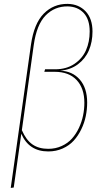

<svg xmlns="http://www.w3.org/2000/svg" viewBox="-20 -755 515 969"><path d="M34.2 193.4 136.2 -528.8Q151.4 -636.2 200.9 -686.3Q250.5 -736.3 321.8 -735.4Q377.4 -734.4 412.1 -697.8Q446.8 -661.1 446.8 -595.7Q446.8 -543.5 428.7 -501Q410.6 -458.5 373 -430.4Q335.4 -402.3 283.2 -398.4Q345.7 -396 382.8 -353.3Q419.9 -310.5 419.9 -237.3Q419.9 -202.6 412.8 -168.5Q405.8 -134.3 390.1 -102.1Q374.5 -69.8 352.1 -45.2Q329.6 -20.5 296.4 -5.6Q263.2 9.3 223.6 9.3Q126 9.3 87.4 -80.1L49.3 191.4ZM223.6 -3.9Q260.3 -3.9 291.3 -18.1Q322.3 -32.2 343 -55.4Q363.8 -78.6 378.2 -109.1Q392.6 -139.6 399.2 -171.9Q405.8 -204.1 405.8 -236.3Q405.8 -309.6 366.7 -351.1Q327.6 -392.6 256.3 -392.6H203.6L207.5 -405.3H258.8Q314.9 -405.3 355.2 -432.4Q395.5 -459.5 414.1 -501.7Q432.6 -543.9 432.6 -595.7Q432.6 -657.2 402.3 -689.5Q372.1 -721.7 321.8 -722.7Q256.3 -723.6 210.7 -677.5Q165 -631.3 150.4 -528.3L90.3 -98.1Q111.8 -48.3 143.8 -26.1Q175.8 -3.9 223.6 -3.9Z"/></svg>

Font: Fira Sans Compressed Hair
Style: Italic
Weight: 100
Width: 3
Italic angle: -8°
Designer: Carrois Corporate & Edenspiekermann AG
Foundry: Carrois Corporate GbR & Edenspiekermann AG
Version: Version 4.203;PS 004.203;hotconv 1.0.88;makeotf.lib2.5.64775